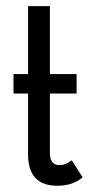

<svg xmlns="http://www.w3.org/2000/svg" viewBox="-20 -594 298 618"><path d="M23.4 -293V-355.5H70.3V-574.2H140.6V-355.5H226.6V-293H140.6V-101.6Q140.6 -62.5 171.9 -62.5Q191.4 -62.5 210.9 -78.1L246.1 -23.4Q214.8 3.9 164.1 3.9Q70.3 3.9 70.3 -97.7V-293Z"/></svg>

Font: 和音 by 宁静之雨，公众号njzyshare
Style: Regular
Weight: 400
Designer: Steve Matteson
Foundry: Ascender Corporation
Version: Version 6.00;June 8, 2018;FontCreator 11.0.0.2388 32-bit